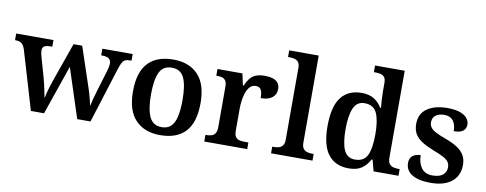

<svg xmlns="http://www.w3.org/2000/svg" viewBox="-65 -1073 3535 1396"><g transform="rotate(10 1702.5 -375.0)"><path d="M73 -434Q66 -455 56.5 -466.5Q47 -478 34.5 -482.5Q22 -487 2 -487H-1V-536H274V-487H261Q231 -487 216 -478.5Q201 -470 201 -445Q201 -437 203.5 -425Q206 -413 209 -402L250 -258Q257 -234 263 -207Q269 -180 274 -156Q279 -132 282 -115H285Q288 -132 293 -151.5Q298 -171 305 -193.5Q312 -216 320 -240L423 -532H487L586 -236Q592 -218 597 -201Q602 -184 606 -168Q610 -152 613.5 -138.5Q617 -125 618 -115H621Q626 -140 633 -167.5Q640 -195 653 -236L699 -388Q703 -401 705.5 -415.5Q708 -430 708 -438Q708 -464 691.5 -475.5Q675 -487 642 -487H635V-536H859V-487H846Q827 -487 814 -481.5Q801 -476 791 -459Q781 -442 771 -409L642 0H544L425 -365L299 0H202Z M1156 10Q1041 10 974.5 -59Q908 -128 908 -270Q908 -410 971.5 -479Q1035 -548 1159 -548Q1275 -548 1341 -479Q1407 -410 1407 -270Q1407 -128 1343.5 -59Q1280 10 1156 10ZM1158 -49Q1201 -49 1226.5 -73.5Q1252 -98 1263 -148Q1274 -198 1274 -270Q1274 -379 1248 -433.5Q1222 -488 1157 -488Q1093 -488 1067 -433.5Q1041 -379 1041 -270Q1041 -161 1067.5 -105Q1094 -49 1158 -49Z M1482 0V-49H1485Q1508 -49 1525.5 -54Q1543 -59 1553.5 -74.5Q1564 -90 1564 -121V-419Q1564 -449 1554 -463.5Q1544 -478 1527 -482.5Q1510 -487 1488 -487H1485V-536H1669L1688 -450H1693Q1706 -480 1722.5 -502Q1739 -524 1765 -535.5Q1791 -547 1833 -547Q1890 -547 1917.5 -527Q1945 -507 1945 -469Q1945 -429 1916 -405.5Q1887 -382 1831 -382Q1831 -423 1820.5 -443Q1810 -463 1781 -463Q1754 -463 1737 -443.5Q1720 -424 1710.5 -395Q1701 -366 1697.5 -335Q1694 -304 1694 -283V-116Q1694 -87 1704 -72.5Q1714 -58 1731 -53.5Q1748 -49 1768 -49H1799V0Z M1975 0V-49H1988Q2006 -49 2023 -53.5Q2040 -58 2051.5 -72.5Q2063 -87 2063 -116V-648Q2063 -676 2051 -689.5Q2039 -703 2022 -707Q2005 -711 1988 -711H1975V-760H2193V-116Q2193 -87 2204.5 -72.5Q2216 -58 2233.5 -53.5Q2251 -49 2268 -49H2281V0Z M2549 10Q2451 10 2398 -56.5Q2345 -123 2345 -267Q2345 -412 2397.5 -479.5Q2450 -547 2548 -547Q2605 -547 2641 -524Q2677 -501 2699 -464H2705Q2702 -491 2700 -524.5Q2698 -558 2698 -582V-647Q2698 -676 2687 -689.5Q2676 -703 2657.5 -707Q2639 -711 2617 -711H2609V-760H2828V-118Q2828 -88 2839.5 -73Q2851 -58 2869.5 -53.5Q2888 -49 2911 -49H2916V0H2732L2710 -83H2703Q2681 -40 2645 -15Q2609 10 2549 10ZM2583 -61Q2649 -61 2673.5 -112Q2698 -163 2698 -268Q2698 -369 2673.5 -423Q2649 -477 2582 -477Q2526 -477 2502 -423Q2478 -369 2478 -267Q2478 -164 2502 -112.5Q2526 -61 2583 -61Z M3155 10Q3091 10 3049.5 -4Q3008 -18 2988 -43.5Q2968 -69 2968 -103Q2968 -134 2982 -149.5Q2996 -165 3015 -170.5Q3034 -176 3049 -176Q3049 -118 3076.5 -81.5Q3104 -45 3157 -45Q3210 -45 3235 -67Q3260 -89 3260 -122Q3260 -145 3249.5 -161Q3239 -177 3212 -192Q3185 -207 3137 -225Q3085 -245 3049 -267.5Q3013 -290 2995 -320Q2977 -350 2977 -395Q2977 -470 3033 -508.5Q3089 -547 3181 -547Q3239 -547 3275 -534Q3311 -521 3328 -499.5Q3345 -478 3345 -454Q3345 -423 3323.5 -406Q3302 -389 3255 -389Q3255 -439 3233 -466.5Q3211 -494 3167 -494Q3128 -494 3104.5 -476Q3081 -458 3081 -425Q3081 -403 3093 -386.5Q3105 -370 3134 -355Q3163 -340 3213 -322Q3261 -304 3294.5 -282.5Q3328 -261 3346 -231Q3364 -201 3364 -159Q3364 -78 3308.5 -34Q3253 10 3155 10Z"/></g></svg>

Font: Noto Serif Gujarati SemiBold
Style: Regular
Weight: 600
Version: Version 2.102